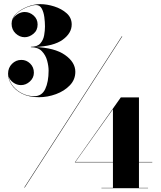

<svg xmlns="http://www.w3.org/2000/svg" viewBox="-20 -830 800 952"><path d="M353.5 -474Q353.5 -435 326.2 -406.8Q299 -378.5 257.5 -363.2Q216 -348 173.5 -348Q123.5 -348 89.2 -365.5Q55 -383 37.5 -409.8Q20 -436.5 20 -464.5Q20 -494 39.5 -513.5Q59 -533 86 -533Q111 -533 129.5 -515Q148 -497 148 -469.5Q148 -444 128.2 -426Q108.5 -408 84 -408Q63.5 -408 46 -420.5Q28.5 -433 22.5 -451Q27 -424.5 45.2 -402.2Q63.5 -380 91 -366.5Q118.5 -353 149.5 -353Q187.5 -353 204.2 -388.5Q221 -424 221 -480Q221 -502 213.8 -529.2Q206.5 -556.5 187.5 -576.2Q168.5 -596 133 -596V-598Q165.5 -598 180.2 -615Q195 -632 199 -655.5Q203 -679 203 -698.5Q203 -720.5 199.8 -745.2Q196.5 -770 187 -787.5Q177.5 -805 158.5 -805Q144 -805 120 -796.5Q96 -788 74 -772.2Q52 -756.5 43.5 -734Q51.5 -750.5 68.2 -760.5Q85 -770.5 102.5 -770.5Q127 -770.5 146.8 -753Q166.5 -735.5 166.5 -708.5Q166.5 -679.5 145.8 -662.5Q125 -645.5 102.5 -645.5Q77.5 -645.5 57.5 -664.2Q37.5 -683 37.5 -712.5Q37.5 -740.5 60.2 -762.2Q83 -784 116 -796.8Q149 -809.5 179.5 -809.5Q213 -809.5 249.2 -798Q285.5 -786.5 310.5 -764.2Q335.5 -742 335.5 -708.5Q335.5 -665.5 290.8 -633Q246 -600.5 152 -597Q251 -593.5 302.2 -557.5Q353.5 -521.5 353.5 -474ZM584 -650H586.5L102.5 100H100ZM714 101.5V103H483V101.5H540V-25H351L579 -347H669V-27H735V-25H669V101.5ZM354 -27H540V-288.5Z"/></svg>

Font: Bodoni* 72pt Fatface
Style: Regular
Weight: 900
Version: Version 2.3